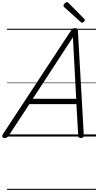

<svg xmlns="http://www.w3.org/2000/svg" viewBox="-66 -1279 919 1799"><path d="M-22 14Q-38 14 -43.5 5Q-49 -4 -40 -20L600 -994Q608 -1006 615.5 -1010.5Q623 -1015 637 -1015Q650 -1015 656.5 -1009.5Q663 -1004 664 -988L719 -14Q720 0 713.5 7Q707 14 692 14Q678 14 673 8.5Q668 3 667 -10L650 -303H209L16 -9Q6 5 -1 9.5Q-8 14 -22 14ZM241 -353H648L617 -930ZM703 -1066Q700 -1066 697 -1068Q694 -1070 690 -1073L537 -1211Q532 -1215 530.5 -1218Q529 -1221 529 -1226Q529 -1232 534.5 -1240Q540 -1248 548 -1253.5Q556 -1259 563 -1259Q567 -1259 570 -1256.5Q573 -1254 577 -1250L723 -1103Q727 -1099 728 -1096Q729 -1093 729 -1090Q729 -1084 720 -1075Q711 -1066 703 -1066ZM0 490H833V500H0ZM0 -20H833V0H0ZM0 -505H833V-500H0ZM0 -1010H833V-1000H0Z"/></svg>

Font: Playwrite AU VIC Guides
Style: Regular
Weight: 400
Designer: Veronika Burian, José Scaglione
Foundry: TypeTogether
Version: Version 1.003